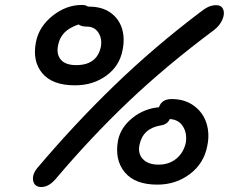

<svg xmlns="http://www.w3.org/2000/svg" viewBox="-20 -752 964 779"><path d="M284.2 -405.8Q192.4 -405.8 151.4 -455.1Q110.4 -504.4 126 -582Q138.2 -644 193.4 -688Q248.5 -731.9 312 -731.9Q328.6 -731.9 336.9 -725.1H341.8Q393.1 -725.1 427.5 -701.2Q461.9 -677.2 474.6 -637.2Q487.3 -597.2 477.1 -547.9Q464.8 -483.9 411.1 -444.8Q357.4 -405.8 284.2 -405.8ZM147.9 6.8Q120.1 6.8 114.7 -18.1Q109.4 -43 130.9 -69.8Q285.2 -252 445.6 -406.7Q606 -561.5 789.1 -700.2Q810.5 -717.3 825.4 -724.1Q840.3 -731 856.9 -731Q878.4 -731 885.5 -714.1Q892.6 -697.3 882.6 -673.1Q872.6 -648.9 848.1 -629.9Q653.8 -484.9 501.7 -340.3Q349.6 -195.8 205.1 -24.9Q177.2 6.8 147.9 6.8ZM215.8 -568.8Q208 -532.2 226.8 -510Q245.6 -487.8 289.1 -487.8Q373.5 -487.8 389.2 -562Q395 -595.2 379.2 -619.6Q363.3 -644 333 -644Q310.5 -644 298.8 -652.8Q259.3 -639.2 240.2 -618.4Q221.2 -597.7 215.8 -568.8ZM618.2 -2.9Q527.3 -2.9 485.8 -53.5Q444.3 -104 459 -183.1Q470.2 -235.8 517.6 -273.7Q564.9 -311.5 625 -316.9Q635.7 -350.1 676.8 -350.1Q729.5 -350.1 766.6 -323Q803.7 -295.9 817.6 -252.4Q831.5 -209 820.8 -159.2Q807.6 -89.4 750.7 -46.1Q693.8 -2.9 618.2 -2.9ZM545.9 -164.1Q538.6 -128.4 560.1 -106.2Q581.5 -84 623 -84Q665.5 -84 695.1 -107.9Q724.6 -131.8 733.9 -172.9Q739.7 -211.4 722.2 -239.3Q704.6 -267.1 668.9 -269Q659.2 -247.1 632.8 -243.2Q559.6 -231.4 545.9 -164.1Z"/></svg>

Font: Shantell Sans Irregular Bouncy
Style: Italic
Weight: 400
Italic angle: -11.31°
Designer: Stephen Nixon, Anya Danilova, Shantell Martin
Foundry: Arrow Type
Version: Version 1.006;[9816181b4]